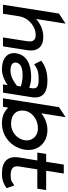

<svg xmlns="http://www.w3.org/2000/svg" viewBox="627 -1318 702 1996"><g transform="rotate(90 978.0 -320.0)"><path d="M29 0H123L149 -166C158 -220 185 -262 219 -291C249 -317 293 -340 345 -340C400 -340 417 -307 409 -255L369 0H462L502 -255C517 -351 474 -419 364 -419C285 -419 224 -386 177 -344L226 -651L121 -582Z M534 -137C520 -46 587 11 700 11C769 11 832 -25 865 -48L857 0H943L990 -296C1008 -407 950 -462 820 -462C726 -462 668 -439 619 -403L611 -397L648 -324L659 -332C703 -363 739 -371 806 -371C881 -371 906 -353 897 -298L893 -273C871 -281 829 -293 782 -293C654 -293 552 -250 534 -137ZM631 -138C639 -189 694 -204 768 -204C815 -204 860 -191 879 -186L873 -147C859 -135 791 -78 717 -78C656 -78 625 -97 631 -138Z M1002 0H1090L1099 -55C1133 -18 1183 11 1259 11C1418 11 1517 -108 1536 -226C1558 -367 1460 -462 1334 -462C1260 -462 1204 -435 1158 -398L1198 -651L1094 -582ZM1131 -226C1142 -295 1213 -363 1312 -363C1405 -363 1449 -295 1438 -226C1426 -150 1357 -84 1268 -84C1167 -84 1118 -143 1131 -226Z M1566 -357H1648L1616 -161C1601 -52 1656 11 1784 11C1858 11 1891 -9 1928 -32L1936 -37L1908 -118L1897 -111C1864 -89 1860 -80 1799 -80C1728 -80 1701 -110 1711 -170L1741 -357H1942L1956 -449H1755L1784 -632H1691L1662 -449H1580Z"/></g></svg>

Font: Charger Pro
Style: ExBdExtObl
Weight: 400
Designer: Jasper
Foundry: Cannot Into Space Fonts
Version: Version 1.09